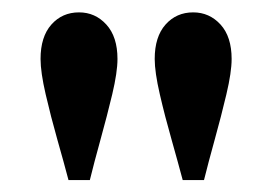

<svg xmlns="http://www.w3.org/2000/svg" viewBox="-20 -567 442 312"><path d="M108.4 -546.9Q134.8 -546.9 152.8 -527.1Q170.9 -507.3 170.9 -471.2Q170.9 -449.7 162.4 -413.8Q153.8 -377.9 143.3 -340.1Q132.8 -302.2 126 -274.4H91.3Q84 -302.2 73.2 -340.1Q62.5 -377.9 54.2 -413.8Q45.9 -449.7 45.9 -471.2Q45.9 -507.3 63.5 -527.1Q81.1 -546.9 108.4 -546.9ZM293.9 -546.9Q320.3 -546.9 338.4 -527.1Q356.4 -507.3 356.4 -471.2Q356.4 -449.7 347.9 -413.8Q339.4 -377.9 328.9 -340.1Q318.4 -302.2 311.5 -274.4H276.9Q269.5 -302.2 258.8 -340.1Q248 -377.9 239.7 -413.8Q231.4 -449.7 231.4 -471.2Q231.4 -507.3 249 -527.1Q266.6 -546.9 293.9 -546.9Z"/></svg>

Font: Lateef SemiBold
Style: Regular
Weight: 600
Designer: SIL International
Foundry: SIL International
Version: Version 4.200